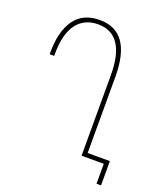

<svg xmlns="http://www.w3.org/2000/svg" viewBox="-152 -824 887 1039"><g transform="rotate(20 292.0 -304.5)"><path d="M528 0H400V-464Q400 -582 360 -640.5Q320 -699 243 -699Q163 -699 119.5 -641Q76 -583 76 -466V-457H50V-467Q50 -589 98 -656.5Q146 -724 243 -724Q426 -724 426 -464V-25H554V115H528Z"/></g></svg>

Font: Noto Sans Georgian Thin Narrow
Style: Regular
Weight: 250
Width: 4
Designer: Monotype Design team
Foundry: Monotype Imaging Inc.
Version: Version 1.000